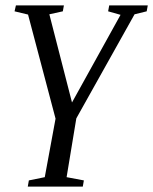

<svg xmlns="http://www.w3.org/2000/svg" viewBox="-20 -479 568 712"><path d="M163 -426 247 -99 427 -424 381 -437 385 -459H528L524 -437L479 -426L263 -40L227 178L291 190L287 213H83L87 190L146 178L186 -39L84 -425L34 -437L39 -459H217L213 -437Z"/></svg>

Font: Libra Serif Modern
Style: Italic
Weight: 400
Italic angle: -12°
Designer: Stefan Peev, Context Ltd
Foundry: Stefan Peev, Context Ltd
Version: Version 1.000